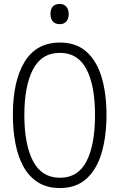

<svg xmlns="http://www.w3.org/2000/svg" viewBox="-20 -940 603 970"><path d="M282 10Q218 10 172.5 -18.5Q127 -47 99 -97.5Q71 -148 58 -215Q45 -282 45 -359Q45 -531 104.5 -628Q164 -725 283 -725Q365 -725 417 -678.5Q469 -632 493.5 -549.5Q518 -467 518 -359Q518 -255 494.5 -171.5Q471 -88 419 -39Q367 10 282 10ZM283 -42Q374 -42 417 -125Q460 -208 460 -358Q460 -509 416.5 -591Q373 -673 283 -673Q190 -673 146.5 -589Q103 -505 103 -358Q103 -210 147 -126Q191 -42 283 -42ZM282 -818Q259 -818 247 -831.5Q235 -845 235 -869Q235 -920 282 -920Q303 -920 315 -906.5Q327 -893 327 -869Q327 -846 315.5 -832Q304 -818 282 -818Z"/></svg>

Font: Noto Sans Mono SemiCondensed Light
Style: Regular
Weight: 300
Width: 4
Designer: Monotype Design Team
Foundry: Monotype Imaging Inc.
Version: Version 2.014; ttfautohint (v1.8.4.7-5d5b)